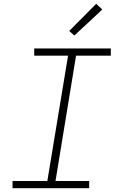

<svg xmlns="http://www.w3.org/2000/svg" viewBox="-20 -990 640 1010"><path d="M46 0V-38H229L338 -697H160V-735H563V-697H380L272 -38H449V0ZM371 -803 344 -827 486 -970 518 -940Z"/></svg>

Font: Iosevka Curly XLtEx
Style: Italic
Weight: 200
Width: 7
Italic angle: -9°
Monospace: yes
Designer: Belleve Invis
Foundry: Belleve Invis
Version: Version 11.1.0; ttfautohint (v1.8.3)